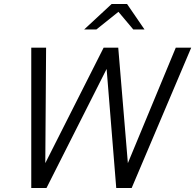

<svg xmlns="http://www.w3.org/2000/svg" viewBox="-20 -938 974 958"><path d="M136 0ZM212 0H136V-700H210L206 -124L497 -700H570L618 -124L857 -700H934L637 0H560L512 -594ZM645 -791 571 -879 461 -791H400L537 -918H614L701 -791Z"/></svg>

Font: Red Hat Text
Style: Italic
Weight: 400
Italic angle: -12°
Designer: Pentagram / MCKL
Foundry: Pentagram / MCKL
Version: Version 1.005; Red Hat Text Italic